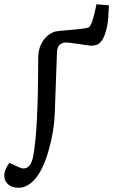

<svg xmlns="http://www.w3.org/2000/svg" viewBox="-88 -655 533 904"><path d="M223.1 -455.1Q205.1 -455.1 192.9 -444.1Q180.7 -433.1 180.2 -407.2L169.9 -122.1Q167 -38.1 141.6 51.3Q116.2 140.6 80.1 184.1Q43 229 -1 229Q-32.2 229 -50 212.9Q-67.9 196.8 -67.9 171.9Q-67.9 144.5 -43.9 111.8L-2.9 130.9Q13.7 138.2 22.9 138.2Q57.1 138.2 67.9 82Q91.8 -37.6 91.8 -379.9Q91.8 -406.7 99.1 -430.7Q106.4 -454.6 124.5 -475.6Q142.6 -496.6 169.9 -505.9Q180.2 -509.3 252 -514.9Q323.7 -520.5 332 -527.8Q347.7 -541.5 366.2 -634.8L424.8 -629.9Q422.9 -566.9 417 -535.2Q409.2 -495.1 397.2 -473.6Q385.3 -452.1 372.1 -446Q358.9 -439.9 337.9 -439.9Q333 -439.9 284.2 -447.5Q235.4 -455.1 223.1 -455.1Z"/></svg>

Font: Literata Book
Style: Italic
Weight: 400
Italic angle: -3°
Designer: Latin by Veronika Burian and Jose Scaglione. Greek by Irene Vlachou. Cyrillic by Vera Evstafieva
Foundry: TypeTogether
Version: Version 1.003;PS 001.003;hotconv 1.0.88;makeotf.lib2.5.64775